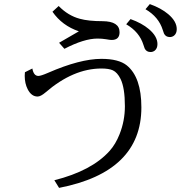

<svg xmlns="http://www.w3.org/2000/svg" viewBox="-20 -849 940 933"><path d="M267.1 -641.1 363.3 -696.8Q282.2 -724.1 234.9 -792L265.1 -819.8Q311 -772.9 367.7 -757.8Q409.7 -746.1 478 -746.1Q561 -745.6 561 -692.4Q561 -654.8 522.5 -654.8Q514.2 -654.8 496.1 -658.2Q475.6 -661.6 454.1 -661.6Q388.7 -661.6 293 -611.8ZM137.2 -516.1Q143.6 -480 166.5 -480Q178.7 -480 213.4 -495.1Q369.1 -563 472.7 -563Q556.6 -563 596.2 -531.2Q667 -473.6 667 -327.1Q667 -13.7 267.1 64L244.1 26.9Q425.8 -19 512.2 -115.2Q542 -148.4 561 -196.8Q586.9 -261.7 586.9 -333Q586.9 -421.9 565.9 -465.3Q550.3 -497.1 528.3 -507.3Q508.8 -516.1 473.1 -516.1Q335.9 -516.1 201.2 -399.9Q177.7 -379.9 162.6 -379.9Q132.8 -379.9 114.7 -415Q100.1 -443.4 100.1 -480.5Q100.1 -487.8 101.1 -498ZM614.3 -756.3Q668.9 -736.8 703.6 -707.5Q745.1 -672.4 745.1 -634.8Q745.1 -613.8 731.9 -603Q722.7 -596.2 711.9 -596.2Q691.4 -596.2 683.1 -613.3Q681.6 -616.2 677.2 -630.4Q657.7 -693.8 593.3 -731ZM708 -829.1Q762.7 -809.6 797.4 -780.3Q838.9 -745.1 838.9 -707.5Q838.9 -686.5 825.7 -675.8Q816.4 -668.9 805.7 -668.9Q785.2 -668.9 776.9 -686Q775.4 -689 771 -703.1Q751.5 -766.6 687 -804.2Z"/></svg>

Font: BIZ UDPMincho
Style: Regular
Weight: 400
Designer: TypeBank Co., Ltd.
Foundry: Morisawa Inc.
Version: Version 1.06